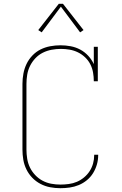

<svg xmlns="http://www.w3.org/2000/svg" viewBox="-20 -981 640 1009"><path d="M297 8Q270 8 243.5 3Q217 -2 193 -14.5Q169 -27 150 -46.5Q131 -66 119 -90.5Q107 -115 102.5 -141.5Q98 -168 98 -195V-540Q98 -567 103 -594Q108 -621 119.5 -645Q131 -669 150 -689Q169 -709 193 -721Q217 -733 244 -738Q271 -743 298 -743Q325 -743 351.5 -738Q378 -733 401.5 -720.5Q425 -708 443.5 -688Q462 -668 473 -644V-735H494V-554H473Q473 -577 469 -600Q465 -623 454.5 -643.5Q444 -664 427 -680Q410 -696 389.5 -706Q369 -716 346 -720Q323 -724 300 -724Q276 -724 251.5 -719.5Q227 -715 205 -704Q183 -693 166 -675Q149 -657 138 -635Q127 -613 123 -588.5Q119 -564 119 -540V-195Q119 -171 123 -146.5Q127 -122 137.5 -100.5Q148 -79 165 -61Q182 -43 203.5 -31.5Q225 -20 249 -15.5Q273 -11 297 -11Q319 -11 341.5 -14Q364 -17 384 -25.5Q404 -34 421.5 -48.5Q439 -63 451 -81.5Q463 -100 469 -121.5Q475 -143 475 -166Q475 -166 475 -166.5Q475 -167 475 -168H496Q496 -167 496 -166.5Q496 -166 496 -165Q496 -140 489 -116Q482 -92 469 -71Q456 -50 436.5 -34Q417 -18 394 -8.5Q371 1 346.5 4.5Q322 8 297 8ZM199 -811 181 -823 289 -961H311L419 -823L401 -811L300 -946Z"/></svg>

Font: Iosevka Slab Thin Extended
Style: Regular
Weight: 100
Width: 7
Monospace: yes
Designer: Belleve Invis
Foundry: Belleve Invis
Version: Version 11.1.1; ttfautohint (v1.8.3)